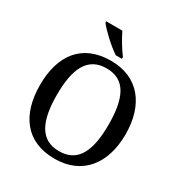

<svg xmlns="http://www.w3.org/2000/svg" viewBox="-212 -1084 1178 1247"><g transform="rotate(30 377.0 -460.5)"><path d="M386 -771H432V-784C403 -822 364 -886 343 -931H222V-921C247 -886 330 -807 386 -771ZM377 10C584 10 698 -137 698 -358C698 -580 584 -725 378 -725C161 -725 56 -580 56 -359C56 -137 161 10 377 10ZM377 -47C236 -47 183 -162 183 -358C183 -554 236 -668 378 -668C520 -668 571 -554 571 -358C571 -162 520 -47 377 -47Z"/></g></svg>

Font: Noto Serif Georgian Medium
Style: Regular
Weight: 500
Designer: Monotype Design Team, Akaki Razmadze
Foundry: Google LLC
Version: Version 2.003